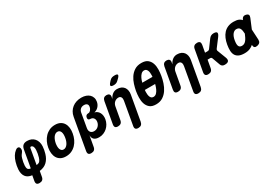

<svg xmlns="http://www.w3.org/2000/svg" viewBox="31 -1949 4722 3324"><g transform="rotate(-30 2392.5 -287.5)"><path d="M188 180Q150 180 135 161.5Q120 143 126 105L145 0Q57 -11 19 -65Q-19 -119 -14 -207Q-12 -239 -5.5 -276Q1 -313 11 -345Q28 -403 55 -447.5Q82 -492 120 -521Q141 -538 158.5 -540Q176 -542 188 -533.5Q200 -525 204.5 -506.5Q209 -488 205 -464Q203 -455 193.5 -439Q184 -423 167 -403Q159 -392 152 -378Q145 -364 140 -345Q130 -313 123.5 -276Q117 -239 115 -207Q113 -165 126.5 -142.5Q140 -120 182 -116L243 -460Q252 -511 281 -535.5Q310 -560 361 -560Q407 -560 443.5 -544.5Q480 -529 504.5 -500.5Q529 -472 541.5 -432.5Q554 -393 551 -345Q549 -313 542.5 -276Q536 -239 526 -207Q500 -118 443.5 -64.5Q387 -11 295 0L276 105Q270 143 248 161.5Q226 180 188 180ZM352 -420 298 -116Q344 -120 364 -142Q384 -164 397 -207Q407 -239 413.5 -276Q420 -313 422 -345Q424 -382 414.5 -407.5Q405 -433 381 -441Q370 -445 362 -439.5Q354 -434 352 -420Z M818 10Q756 10 714 -13Q672 -36 648.5 -75.5Q625 -115 619 -166.5Q613 -218 623 -275Q633 -332 657.5 -383.5Q682 -435 719.5 -474.5Q757 -514 807 -537Q857 -560 919 -560Q981 -560 1023 -537Q1065 -514 1088.5 -475Q1112 -436 1118 -384.5Q1124 -333 1113 -275Q1103 -218 1079 -166.5Q1055 -115 1017.5 -75.5Q980 -36 930 -13Q880 10 818 10ZM840 -115Q864 -115 884.5 -128Q905 -141 920.5 -163Q936 -185 947 -214Q958 -243 963 -275Q969 -308 968.5 -337Q968 -366 960.5 -387.5Q953 -409 937 -422Q921 -435 897 -435Q873 -435 852.5 -422Q832 -409 816.5 -387Q801 -365 790 -336Q779 -307 773 -275Q768 -243 768.5 -214Q769 -185 777 -163Q785 -141 800.5 -128Q816 -115 840 -115Z M1223 180Q1185 180 1170 161.5Q1155 143 1161 105L1271 -517Q1280 -570 1305 -611.5Q1330 -653 1366.5 -681.5Q1403 -710 1449.5 -725Q1496 -740 1549 -740Q1601 -740 1641.5 -725.5Q1682 -711 1708.5 -685Q1735 -659 1746.5 -622.5Q1758 -586 1750 -542Q1740 -489 1705 -452Q1670 -415 1623 -405V-403Q1652 -397 1674 -379Q1696 -361 1709.5 -335.5Q1723 -310 1727.5 -277Q1732 -244 1726 -208Q1718 -162 1696 -122Q1674 -82 1641.5 -53Q1609 -24 1567.5 -7Q1526 10 1479 10Q1413 10 1380.5 -20Q1348 -50 1349 -105L1311 105Q1305 143 1283 161.5Q1261 180 1223 180ZM1521 -445H1526Q1536 -445 1547 -451Q1558 -457 1568 -468Q1578 -479 1586 -495Q1594 -511 1597 -530Q1604 -565 1585 -585Q1566 -605 1525 -605Q1484 -605 1456.5 -582Q1429 -559 1421 -517L1372 -236Q1363 -187 1385.5 -156Q1408 -125 1455 -125Q1479 -125 1500 -133Q1521 -141 1537.5 -156Q1554 -171 1565.5 -191.5Q1577 -212 1581 -236Q1585 -260 1580.5 -280Q1576 -300 1565.5 -313.5Q1555 -327 1538.5 -334.5Q1522 -342 1502 -342H1503Q1477 -342 1466 -355Q1455 -368 1460 -394Q1465 -420 1480 -432.5Q1495 -445 1521 -445Z M2240 -683Q2220 -662 2197.5 -653.5Q2175 -645 2149 -645Q2098 -645 2091.5 -664.5Q2085 -684 2123 -725L2141 -745Q2166 -771 2189 -778Q2212 -785 2243 -785Q2294 -785 2299.5 -765.5Q2305 -746 2266 -708ZM1988 -315 1943 -65Q1937 -27 1915 -8.5Q1893 10 1855 10Q1817 10 1802 -8.5Q1787 -27 1793 -65L1868 -487Q1875 -524 1895.5 -542Q1916 -560 1950 -560Q1984 -560 2002 -542Q2020 -524 2013 -487L2006 -450Q2032 -503 2071 -531.5Q2110 -560 2158 -560Q2206 -560 2240.5 -544Q2275 -528 2295 -500.5Q2315 -473 2322 -435.5Q2329 -398 2321 -355L2234 135Q2227 173 2205.5 191.5Q2184 210 2146 210Q2108 210 2092.5 191.5Q2077 173 2084 135L2165 -325Q2168 -342 2167 -359Q2166 -376 2159.5 -389.5Q2153 -403 2140.5 -411.5Q2128 -420 2107 -420Q2084 -420 2064 -412Q2044 -404 2028 -389.5Q2012 -375 2002 -356Q1992 -337 1988 -315Z M2618 10Q2537 10 2494 -26.5Q2451 -63 2433 -118.5Q2415 -174 2417 -240Q2419 -306 2429 -365Q2440 -424 2460.5 -490Q2481 -556 2518 -611.5Q2555 -667 2611.5 -703.5Q2668 -740 2750 -740Q2831 -740 2874.5 -704Q2918 -668 2936 -613Q2954 -558 2952 -493Q2950 -428 2940 -371Q2930 -310 2908 -243Q2886 -176 2848.5 -119.5Q2811 -63 2754.5 -26.5Q2698 10 2618 10ZM2642 -125Q2678 -125 2703.5 -151Q2729 -177 2746 -214.5Q2763 -252 2774 -293Q2775 -299 2777 -305H2571Q2569 -286 2568 -267Q2567 -240 2570 -214.5Q2573 -189 2581 -169Q2589 -149 2604 -137Q2619 -125 2642 -125ZM2799 -435Q2800 -449 2801 -464Q2802 -491 2799.5 -516Q2797 -541 2788.5 -561Q2780 -581 2765.5 -593Q2751 -605 2727 -605Q2692 -605 2666.5 -579Q2641 -553 2623.5 -515.5Q2606 -478 2596 -437Q2595 -436 2595 -435Z M3188 -315 3143 -65Q3137 -27 3115 -8.5Q3093 10 3055 10Q3017 10 3002 -8.5Q2987 -27 2993 -65L3068 -487Q3075 -524 3095.5 -542Q3116 -560 3150 -560Q3184 -560 3202 -542Q3220 -524 3213 -487L3206 -450Q3232 -503 3271 -531.5Q3310 -560 3358 -560Q3406 -560 3440.5 -544Q3475 -528 3495 -500.5Q3515 -473 3522 -435.5Q3529 -398 3521 -355L3434 135Q3427 173 3405.5 191.5Q3384 210 3346 210Q3308 210 3292.5 191.5Q3277 173 3284 135L3365 -325Q3368 -342 3367 -359Q3366 -376 3359.5 -389.5Q3353 -403 3340.5 -411.5Q3328 -420 3307 -420Q3284 -420 3264 -412Q3244 -404 3228 -389.5Q3212 -375 3202 -356Q3192 -337 3188 -315Z M3659 10Q3621 10 3606 -8.5Q3591 -27 3597 -65L3672 -485Q3678 -523 3700 -541.5Q3722 -560 3760 -560Q3798 -560 3813 -541.5Q3828 -523 3822 -485L3796 -342H3848Q3861 -342 3871 -347.5Q3881 -353 3889 -364L3997 -511Q4015 -536 4038 -548Q4061 -560 4089 -560Q4146 -560 4155 -536Q4164 -512 4128 -463L4007 -303Q3999 -292 3997 -281Q3995 -270 4000 -259L4065 -89Q4084 -39 4065 -14.5Q4046 10 3989 10Q3960 10 3941.5 -2.5Q3923 -15 3914 -40L3858 -194Q3854 -205 3846 -210.5Q3838 -216 3825 -216H3774L3747 -65Q3741 -27 3719 -8.5Q3697 10 3659 10Z M4709 -77Q4710 -42 4693.5 -21.5Q4677 -1 4641 7Q4605 15 4586.5 1.5Q4568 -12 4566 -47V-54Q4536 -27 4497 -10Q4451 10 4388 10Q4318 10 4275.5 -10Q4233 -30 4212 -66.5Q4191 -103 4189 -154.5Q4187 -206 4198 -270Q4209 -334 4231.5 -387Q4254 -440 4289 -478.5Q4324 -517 4373.5 -538.5Q4423 -560 4489 -560Q4552 -560 4592 -543Q4625 -529 4646 -503Q4660 -538 4683 -552Q4706 -565 4739 -557Q4772 -549 4782 -528.5Q4792 -508 4777 -473L4698 -284ZM4558 -284Q4556 -318 4552 -343Q4547 -371 4536.5 -389.5Q4526 -408 4508.5 -416.5Q4491 -425 4465 -425Q4445 -425 4426.5 -414.5Q4408 -404 4392.5 -384.5Q4377 -365 4365.5 -336Q4354 -307 4348 -270Q4342 -234 4342 -206.5Q4342 -179 4349.5 -161Q4357 -143 4372.5 -134Q4388 -125 4412 -125Q4438 -125 4459 -136.5Q4480 -148 4497.5 -170Q4515 -192 4531 -224Q4544 -251 4558 -284Z"/></g></svg>

Font: Maple Mono NL ExtraBold
Style: Italic
Weight: 800
Italic angle: -10°
Monospace: yes
Designer: subframe7536
Version: Version 7.000